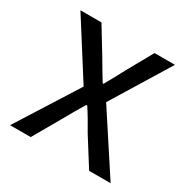

<svg xmlns="http://www.w3.org/2000/svg" viewBox="-130 -658 757 774"><g transform="rotate(30 249.0 -271.5)"><path d="M194 -283 29 -543H127L200 -423Q213 -400 226.5 -378Q240 -356 254 -333H258Q271 -356 283 -378Q295 -400 307 -423L374 -543H469L304 -274L483 0H383L303 -127Q289 -152 274.5 -176.5Q260 -201 245 -224H240Q226 -201 212 -176.5Q198 -152 184 -127L111 0H15Z"/></g></svg>

Font: SpoqaHanSans-Regular
Style: Regular
Weight: 400
Designer: [Spoqa Han Sans] Dong-huui Kim \uAE40 \uB3D9 \uD718  Younghwa Kang \uAC15 \uC601 \uD654  [Noto Sans] Ryoko NISHIZUKA \u8
Foundry: Spoqa (http://www.spoqa-han-sans.com)
Version: Version 2.000